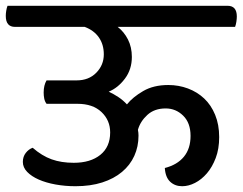

<svg xmlns="http://www.w3.org/2000/svg" viewBox="-50 -632 839 664"><path d="M357 -539Q379 -522 392.5 -495.5Q406 -469 406 -435Q406 -392 382 -360Q358 -328 326 -315Q343 -307 359 -296.5Q375 -286 389 -271Q409 -296 445 -317Q481 -338 532 -338Q568 -338 600 -326Q632 -314 656 -291.5Q680 -269 694 -235Q708 -201 708 -158Q708 -117 696 -85.5Q684 -54 665.5 -32.5Q647 -11 624.5 0.5Q602 12 580 12Q555 12 538.5 -3.5Q522 -19 520 -51Q563 -62 586 -90Q609 -118 609 -162Q609 -207 583.5 -232Q558 -257 523 -257Q484 -257 459.5 -234.5Q435 -212 427 -183Q428 -178 428.5 -173Q429 -168 429 -163Q429 -125 414.5 -93Q400 -61 372 -37.5Q344 -14 303.5 -1Q263 12 211 12Q175 12 142 6Q109 0 84 -11Q59 -22 44 -37.5Q29 -53 29 -72Q29 -90 39 -103Q49 -116 63 -121Q95 -93 128.5 -81Q162 -69 205 -69Q263 -69 297 -96.5Q331 -124 331 -174Q331 -216 301 -244.5Q271 -273 218 -273H111Q105 -281 103 -291Q101 -301 101 -312Q101 -337 111 -354H215Q257 -354 283 -380.5Q309 -407 309 -444Q309 -478 292 -502.5Q275 -527 243 -539H2Q-30 -539 -30 -577Q-30 -585 -28.5 -594.5Q-27 -604 -24 -612H737Q769 -612 769 -575Q769 -567 767.5 -557Q766 -547 763 -539Z"/></svg>

Font: Baloo 2 Medium
Style: Regular
Weight: 500
Designer: Sarang Kulkarni and Ek Type
Foundry: Ek Type
Version: Version 1.640;hotconv 1.0.111;makeotfexe 2.5.65597; ttfautoh